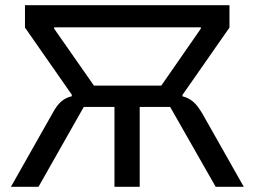

<svg xmlns="http://www.w3.org/2000/svg" viewBox="-20 -718 978 738"><path d="M181 -281Q198 -313 215.5 -328Q233 -343 256 -348V-354L76 -612V-698H862V-612L682 -354L681 -348Q705 -342 722.5 -327Q740 -312 758 -281L917 0H809L634 -307H517V0H420V-307H302L128 0H22ZM600 -389 752 -608V-613H188V-608L341 -389Z"/></svg>

Font: IBM Plex Sans Text
Style: Regular
Weight: 450
Designer: Mike Abbink, Paul van der Laan, Pieter van Rosmalen
Foundry: Bold Monday
Version: Version 3.005